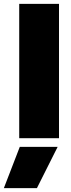

<svg xmlns="http://www.w3.org/2000/svg" viewBox="-60 -719 367 999"><path d="M40 -699H247V0H40ZM43 45H240L132 260H-40Z"/></svg>

Font: Prompt ExtraBold
Style: Regular
Weight: 800
Designer: Katatrad Team
Foundry: CadsonDemak
Version: Version 1.001